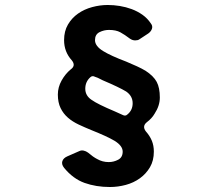

<svg xmlns="http://www.w3.org/2000/svg" viewBox="-20 -740 873 770"><path d="M421 10Q365 10 319 -6.5Q273 -23 237 -67Q226 -81 230 -93.5Q234 -106 250 -113L298 -134Q306 -138 315.5 -136Q325 -134 333 -128Q354 -110 370 -102Q391 -90 416 -90Q436 -90 454 -99.5Q472 -109 472 -132Q472 -155 440 -175Q423 -185 400 -195.5Q377 -206 347 -218Q320 -229 295.5 -240.5Q271 -252 252.5 -268Q234 -284 223 -306.5Q212 -329 212 -361Q212 -390 227 -417Q242 -444 264 -462Q285 -477 268 -498Q237 -532 237 -579Q237 -615 252.5 -641.5Q268 -668 293 -685.5Q318 -703 349.5 -711.5Q381 -720 412 -720Q436 -720 460.5 -716Q485 -712 508 -703.5Q531 -695 551 -681Q571 -667 585 -646Q593 -636 589.5 -625Q586 -614 575 -606L540 -583Q536 -580 531.5 -579Q527 -578 522 -578Q511 -578 501 -585Q480 -601 462.5 -610.5Q445 -620 417 -620Q397 -620 379 -611Q361 -602 361 -579Q361 -555 394 -535Q425 -516 486 -493Q510 -483 529.5 -474Q549 -465 564 -456Q596 -435 608.5 -411.5Q621 -388 621 -349Q621 -316 600 -284Q589 -265 569 -250Q549 -234 565 -213Q581 -195 589 -175.5Q597 -156 597 -132Q597 -96 581.5 -69.5Q566 -43 541 -25Q516 -7 484.5 1.5Q453 10 421 10ZM491 -281Q512 -298 512 -326Q512 -355 486 -373Q458 -390 392 -418L372 -428L361 -432Q350 -438 342 -430Q322 -412 322 -384Q322 -356 348 -339Q372 -322 441 -293L472 -279Q483 -273 491 -281Z"/></svg>

Font: Higure Gothic Black
Style: Regular
Weight: 900
Designer: Yoshimichi Ohira
Foundry: Positype
Version: Version 1.000